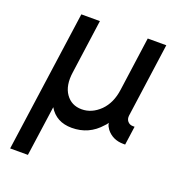

<svg xmlns="http://www.w3.org/2000/svg" viewBox="-129 -597 800 894"><g transform="rotate(20 271.0 -150.0)"><path d="M259 12Q344 12 400 -52Q404 -56 407.5 -60Q411 -64 414 -69Q415 -60 418.5 -53Q422 -46 427 -39Q458 0 511 0H520L533 -93H524Q508 -93 498 -105Q489 -116 491 -133L542 -500H450L413 -233Q404 -165 364 -125Q323 -85 273 -85Q222 -85 194 -125Q166 -165 176 -233L213 -500H121L23 200H111L146 -49Q182 12 259 12Z"/></g></svg>

Font: Unageo
Style: Medium-Italic
Weight: 500
Designer: Richard Sepsi
Foundry: Richard Sepsi
Version: Version 2.000